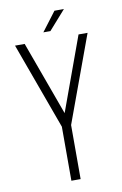

<svg xmlns="http://www.w3.org/2000/svg" viewBox="-93 -888 600 941"><g transform="rotate(-10 207.5 -417.5)"><path d="M247 -835H294L210 -740H175ZM184 0V-269L27 -700H75L209 -332L343 -700H388L230 -269V0Z"/></g></svg>

Font: Bebas Neue Book
Style: Regular
Weight: 400
Designer: Ryoichi Tsunekawa
Foundry: Ryoichi Tsunekawa
Version: Version 001.003